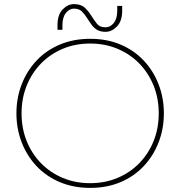

<svg xmlns="http://www.w3.org/2000/svg" viewBox="-20 -902 878 935"><path d="M419 13Q338 13 271.5 -15Q205 -43 158 -93Q111 -143 85.5 -209Q60 -275 60 -350Q60 -425 85.5 -491Q111 -557 158 -607Q205 -657 271.5 -685Q338 -713 419 -713Q501 -713 567 -685Q633 -657 680 -607Q727 -557 752.5 -491Q778 -425 778 -350Q778 -275 752.5 -209Q727 -143 680 -93Q633 -43 567 -15Q501 13 419 13ZM419 -10Q491 -10 552 -35.5Q613 -61 658 -107Q703 -153 728 -215Q753 -277 753 -350Q753 -423 728 -485Q703 -547 658 -593Q613 -639 552 -664.5Q491 -690 419 -690Q347 -690 286 -664.5Q225 -639 180 -593Q135 -547 110 -485Q85 -423 85 -350Q85 -277 110 -215Q135 -153 180 -107Q225 -61 286 -35.5Q347 -10 419 -10ZM494 -747Q468 -747 451.5 -757.5Q435 -768 424.5 -783.5Q414 -799 404 -814Q393 -832 379 -846Q365 -860 340 -860Q318 -860 301 -839Q284 -818 284 -779V-757H260V-779Q260 -830 285 -856Q310 -882 340 -882Q375 -882 393.5 -864Q412 -846 425 -825Q438 -804 452 -786.5Q466 -769 494 -769Q517 -769 534 -790Q551 -811 551 -851V-873H575V-851Q575 -799 549.5 -773Q524 -747 494 -747Z"/></svg>

Font: MuseoModerno Thin Thin
Style: Regular
Weight: 250
Version: Version 1.003